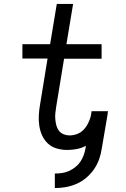

<svg xmlns="http://www.w3.org/2000/svg" viewBox="-20 -755 640 977"><path d="M259 202V128Q277 128 295 125.5Q313 123 330 115.5Q347 108 362.5 96Q378 84 388.5 68.5Q399 53 405.5 35.5Q412 18 415 0L417 -13Q394 -1 370 3.5Q346 8 322 8Q295 8 269 0.5Q243 -7 224.5 -24Q206 -41 195 -64.5Q184 -88 180 -114.5Q176 -141 177.5 -168.5Q179 -196 184 -224L222 -457H94V-530H235L269 -735H352L318 -530H497V-456H306L266 -212Q263 -195 261.5 -179Q260 -163 261.5 -147Q263 -131 267 -116Q271 -101 280 -89.5Q289 -78 303.5 -72Q318 -66 335 -66Q353 -66 372 -73Q391 -80 405 -94.5Q419 -109 428 -127Q437 -145 442 -164L446 -189H530Q529 -187 529 -184.5Q529 -182 528 -180Q528 -177 527.5 -175Q527 -173 527 -170L498 0Q494 28 484.5 55Q475 82 458.5 106Q442 130 419 149.5Q396 169 369.5 180.5Q343 192 315 197Q287 202 259 202Z"/></svg>

Font: Iosevka Curly Slab ExObl
Style: Regular
Weight: 400
Width: 7
Italic angle: -9°
Monospace: yes
Designer: Belleve Invis
Foundry: Belleve Invis
Version: Version 11.1.0; ttfautohint (v1.8.3)